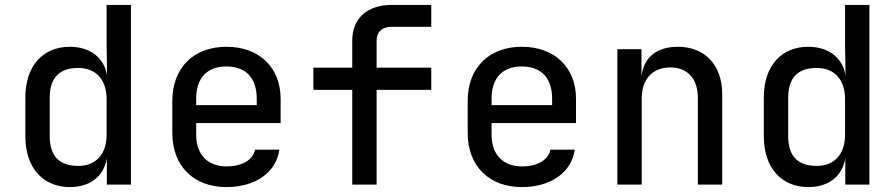

<svg xmlns="http://www.w3.org/2000/svg" viewBox="-20 -750 3640 780"><path d="M264 10C346 10 402 -34 414 -107V0H512V-730H413V-572L415 -444C403 -516 345 -560 264 -560C153 -560 83 -481 83 -354V-196C83 -69 154 10 264 10ZM298 -76C225 -76 182 -112 182 -197V-353C182 -438 225 -474 298 -474C369 -474 413 -427 413 -348V-202C413 -123 369 -76 298 -76Z M900 10C1017 10 1102 -49 1115 -142H1016C1008 -100 963 -74 900 -74C824 -74 777 -122 777 -202V-250H1120V-349C1120 -476 1033 -560 900 -560C768 -560 680 -476 680 -340V-210C680 -74 768 10 900 10ZM777 -349C777 -433 821 -480 900 -480C979 -480 1023 -433 1023 -349V-323H777Z M1411 0H1510V-385H1732V-475H1510V-585C1510 -621 1533 -641 1571 -641H1732V-730H1571C1472 -730 1411 -675 1411 -586V-475H1253V-385H1411Z M2100 10C2217 10 2302 -49 2315 -142H2216C2208 -100 2163 -74 2100 -74C2024 -74 1977 -122 1977 -202V-250H2320V-349C2320 -476 2233 -560 2100 -560C1968 -560 1880 -476 1880 -340V-210C1880 -74 1968 10 2100 10ZM1977 -349C1977 -433 2021 -480 2100 -480C2179 -480 2223 -433 2223 -349V-323H1977Z M2488 0H2587V-349C2587 -429 2631 -476 2703 -476C2772 -476 2815 -432 2815 -352V0H2914V-368C2914 -486 2843 -560 2734 -560C2650 -560 2596 -518 2587 -445H2586V-550H2488Z M3264 10C3346 10 3402 -34 3414 -107V0H3512V-730H3413V-572L3415 -444C3403 -516 3345 -560 3264 -560C3153 -560 3083 -481 3083 -354V-196C3083 -69 3154 10 3264 10ZM3298 -76C3225 -76 3182 -112 3182 -197V-353C3182 -438 3225 -474 3298 -474C3369 -474 3413 -427 3413 -348V-202C3413 -123 3369 -76 3298 -76Z"/></svg>

Font: JetBrains Mono Medium
Style: Regular
Weight: 436
Monospace: yes
Designer: Philipp Nurullin, Konstantin Bulenkov
Foundry: JetBrains
Version: Version 2.305